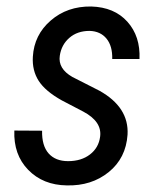

<svg xmlns="http://www.w3.org/2000/svg" viewBox="-20 -558 487 588"><path d="M286.6 -139.2Q293 -185.5 234.9 -216.3L169.4 -250.5Q118.7 -278.8 98.4 -310.5Q78.1 -342.3 80.6 -384.3Q84.5 -451.2 135.3 -495.1Q186 -539.1 259.3 -538.1Q330.1 -536.1 370.1 -491.5Q410.2 -446.8 407.2 -377.4H323.7Q324.7 -417 306.2 -439.7Q287.6 -462.4 254.4 -463.4Q216.8 -463.4 192.4 -442.1Q168 -420.9 163.1 -387.2Q157.2 -347.7 201.7 -322.3L284.2 -280.3Q375.5 -229.5 370.6 -145.5Q365.7 -73.7 313 -31Q260.3 11.7 184.6 9.8Q111.8 8.8 66.4 -37.8Q21 -84.5 23.9 -158.2L108.9 -157.7Q107.9 -111.8 128.9 -88.1Q149.9 -64.5 188.5 -64.5Q229 -64.5 255.6 -85Q282.2 -105.5 286.6 -139.2Z"/></svg>

Font: TypoPRO Roboto
Style: Italic
Weight: 400
Italic angle: -12°
Designer: Google
Version: Version 2.136; 2016